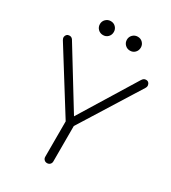

<svg xmlns="http://www.w3.org/2000/svg" viewBox="-233 -1113 1100 1232"><g transform="rotate(30 316.5 -497.0)"><path d="M317 0Q304 0 295.5 -8.5Q287 -17 287 -30V-292L11 -734Q4 -746 5.5 -756.5Q7 -767 14.5 -774Q22 -781 34 -781Q42 -781 47.5 -778Q53 -775 58 -769L339 -311H295L572 -762Q579 -773 585.5 -777Q592 -781 601 -781Q613 -781 620 -774Q627 -767 628.5 -756Q630 -745 623 -734L347 -292V-30Q347 -17 338.5 -8.5Q330 0 317 0ZM217 -891Q195 -891 180 -906Q165 -921 165 -943Q165 -964 180 -979Q195 -994 217 -994Q239 -994 253.5 -979Q268 -964 268 -943Q268 -921 253.5 -906Q239 -891 217 -891ZM417 -891Q395 -891 380 -906Q365 -921 365 -943Q365 -964 380 -979Q395 -994 417 -994Q439 -994 453.5 -979Q468 -964 468 -943Q468 -921 453.5 -906Q439 -891 417 -891Z"/></g></svg>

Font: ComfortaaLight
Style: Regular
Weight: 300
Designer: Johan Aakerlund
Foundry: Johan Aakerlund
Version: Version 3.104; ttfautohint (v1.8.1.43-b0c9)